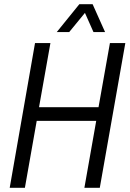

<svg xmlns="http://www.w3.org/2000/svg" viewBox="-20 -890 614 910"><path d="M26 0 146 -686H219L165 -382H447L501 -686H574L453 0H380L436 -317H154L98 0ZM249 -738 356 -870H419L478 -738H423L371 -855H404L308 -738Z"/></svg>

Font: Archivo Condensed Light
Style: Italic
Weight: 300
Width: 3
Italic angle: -10°
Designer: Hector Gatti
Foundry: Omnibus-Type
Version: Version 2.001